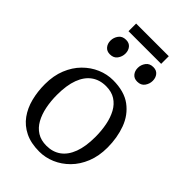

<svg xmlns="http://www.w3.org/2000/svg" viewBox="-265 -981 1085 1085"><g transform="rotate(45 278.0 -438.5)"><path d="M26 -281Q26 -349.5 47.8 -403Q69.5 -456.5 106.5 -493.8Q143.5 -531 189.2 -550.5Q235 -570 283 -570Q372.5 -570 426.8 -529.8Q481 -489.5 505.5 -423Q530 -356.5 530 -278Q530 -210 508.2 -156.2Q486.5 -102.5 449.5 -65.2Q412.5 -28 366.8 -8.5Q321 11 273 11Q206 11 158.8 -12.2Q111.5 -35.5 82.2 -76Q53 -116.5 39.5 -169.2Q26 -222 26 -281ZM278 -41Q328.5 -41 364.5 -67Q400.5 -93 419.8 -144.5Q439 -196 439 -272Q439 -321.5 430.2 -366Q421.5 -410.5 402.8 -444.8Q384 -479 353.5 -498.5Q323 -518 279 -518Q228 -518 191.8 -492Q155.5 -466 136.2 -414.8Q117 -363.5 117 -287Q117 -237 126 -192.5Q135 -148 154 -113.8Q173 -79.5 203.8 -60.2Q234.5 -41 278 -41ZM166 -660Q141.5 -660 127.8 -676.5Q114 -693 114 -717.5Q114 -742 129 -762.5Q144 -783 173 -783H174Q199 -783 212.5 -766.5Q226 -750 226 -725.5Q226 -701 211.2 -680.5Q196.5 -660 167 -660ZM384 -660Q359.5 -660 345.8 -676.5Q332 -693 332 -717.5Q332 -742 347 -762.5Q362 -783 391 -783H392Q417 -783 430.5 -766.5Q444 -750 444 -725.5Q444 -701 429.2 -680.5Q414.5 -660 385 -660ZM409.5 -888V-827H148.5V-888Z"/></g></svg>

Font: Merriweather 7pt Light
Style: Regular
Weight: 300
Designer: Eben Sorkin
Foundry: Eben Sorkin
Version: Version 2.200;gftools[0.9.31]